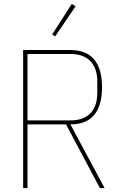

<svg xmlns="http://www.w3.org/2000/svg" viewBox="-20 -951 607 971"><path d="M119 0H97V-698H333Q417 -698 456.5 -650Q496 -602 496 -510Q496 -418 456.5 -370Q417 -322 336 -322L509 0H485L314 -322H119ZM335 -342Q403 -342 437.5 -378.5Q472 -415 472 -481V-539Q472 -605 437.5 -641.5Q403 -678 335 -678H119V-342ZM259 -767 244 -777 343 -931 362 -919Z"/></svg>

Font: IBM Plex Sans Condensed Thin
Style: Regular
Weight: 100
Width: 3
Designer: Mike Abbink, Paul van der Laan, Pieter van Rosmalen
Foundry: Bold Monday
Version: Version 1.3